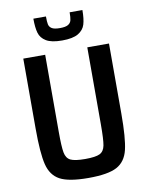

<svg xmlns="http://www.w3.org/2000/svg" viewBox="-97 -960 800 1037"><g transform="rotate(-10 303.5 -441.5)"><path d="M68 -304V-688H188V-265Q188 -184 194 -151.5Q200 -119 223.5 -107.5Q247 -96 304 -96Q361 -96 384 -107.5Q407 -119 413 -151Q419 -183 419 -265V-688H538V-304Q538 -169 523 -106.5Q508 -44 459.5 -18Q411 8 304 8Q196 8 147.5 -18Q99 -44 83.5 -106.5Q68 -169 68 -304ZM159 -891H228Q228 -862 231 -847.5Q234 -833 247.5 -824.5Q261 -816 292 -816Q323 -816 337 -824.5Q351 -833 354.5 -848Q358 -863 358 -891H428Q428 -842 419 -812.5Q410 -783 380.5 -765.5Q351 -748 292 -748Q234 -748 205 -765.5Q176 -783 167.5 -812.5Q159 -842 159 -891Z"/></g></svg>

Font: Saira Semi Condensed Medium
Style: Regular
Weight: 500
Width: 4
Designer: Hector Gatti with collaboration of the Omnibus-Type team
Foundry: Omnibus-Type
Version: Version 1.001; ttfautohint (v1.8)